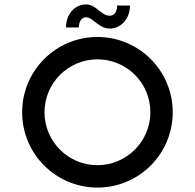

<svg xmlns="http://www.w3.org/2000/svg" viewBox="-20 -831 880 867"><path d="M420 16C608 16 760 -136 760 -324C760 -512 608 -664 420 -664C232 -664 80 -512 80 -324C80 -136 232 16 420 16ZM181 -324C181 -456 288 -563 420 -563C552 -563 659 -457 659 -324C659 -192 551 -85 420 -85C288 -85 181 -192 181 -324ZM278 -707H336C336 -732 348 -753 368 -753C400 -753 425 -702 476 -702C526 -702 567 -746 567 -806H509C509 -778 496 -760 476 -760C435 -760 416 -811 368 -811C317 -811 278 -766 278 -707Z"/></svg>

Font: Grotesk 02 Mince
Style: Bold
Weight: 400
Designer: Frank Adebiaye, contributions by Jérémy Landes, Ariel Martín Pérez
Foundry: Velvetyne Type Foundry
Version: Version 3.000;Glyphs 3.1.2 (3150)